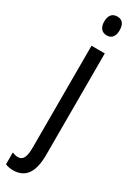

<svg xmlns="http://www.w3.org/2000/svg" viewBox="-270 -757 738 1014"><g transform="rotate(30 99.0 -249.5)"><path d="M59 -681C59 -645 77 -624 107 -624C137 -624 153 -645 153 -681C153 -718 138 -739 107 -739C76 -739 59 -719 59 -681ZM36 240C108 239 146 190 146 82V-537H65V83C65 141 53 167 22 167C11 167 -1 164 -13 159V231C1 237 17 240 36 240Z"/></g></svg>

Font: Noto Sans Devanagari ExtraCondensed
Style: Regular
Weight: 400
Width: 2
Designer: Jelle Bosma - Monotype Design Team
Foundry: Monotype Imaging Inc.
Version: Version 2.004